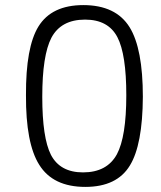

<svg xmlns="http://www.w3.org/2000/svg" viewBox="-20 -722 634 754"><path d="M489 -615Q541 -531 541 -342Q540 -153 490 -72Q439 12 315 12Q188 12 134 -75Q81 -159 82 -348Q81 -537 131 -618Q183 -702 307 -702Q435 -702 489 -615ZM182 -574Q146 -505 146 -342Q146 -181 180 -114Q216 -45 306 -45Q400 -45 439 -116Q476 -185 476 -348Q476 -509 441 -576Q405 -645 314 -645Q220 -645 182 -574Z"/></svg>

Font: Taylor Sans Light
Style: Regular
Weight: 300
Italic angle: -8°
Designer: Natanael Gama
Version: Version 1.001 September 8, 2015